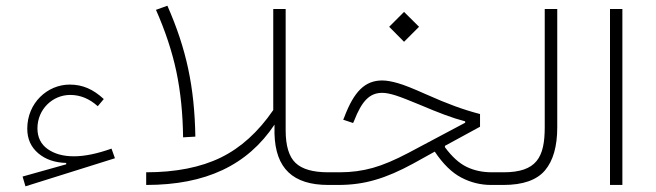

<svg xmlns="http://www.w3.org/2000/svg" viewBox="-20 -656 2326 681"><path d="M76.7 -199.7C76.7 -163.1 89.8 -134.3 115.7 -112.3C141.6 -90.3 174.8 -79.1 214.8 -78.1V-73.2L60.1 -29.8L70.3 4.9L387.7 -94.7L375.5 -128.9C324.7 -110.8 280.3 -101.6 242.2 -101.6C203.6 -101.6 172.9 -110.4 148.9 -127.4C125 -144.5 112.8 -168.9 112.8 -200.7C112.8 -269 167 -319.3 229 -319.3C264.2 -319.3 296.9 -306.2 326.7 -279.3L348.1 -304.7C310.5 -339.4 273.4 -356 227.1 -356C148.4 -356 76.7 -291 76.7 -199.7Z M533.2 -621.1C565.9 -546.9 590.3 -474.1 605.5 -402.3C620.6 -330.6 628.4 -252.4 629.4 -168.9L672.9 -171.4C669.9 -346.7 641.6 -481.4 573.7 -635.7ZM949.2 -265.6C896 -188 834 -131.8 763.2 -97.2C691.9 -62.5 603.5 -44.9 498.5 -44.9V0C710 0 857.4 -69.8 953.6 -213.9V-181.6C957 -58.6 1019 0 1144.5 0H1145V-44.9H1144.5C1089.4 -44.9 1050.8 -56.2 1027.8 -78.6C1004.9 -100.6 993.2 -139.2 993.2 -193.8V-624H949.2Z M1335.9 -370.6C1274.9 -370.6 1235.8 -332.5 1200.7 -239.3L1197.3 -231.4L1232.4 -219.7L1235.8 -227.1C1263.7 -298.8 1291.5 -326.7 1335.9 -326.7C1348.1 -326.7 1363.8 -323.7 1383.8 -317.4C1403.8 -311 1431.6 -299.8 1468.3 -284.7C1536.1 -255.9 1584.5 -237.3 1629.9 -225.6V-220.7L1427.7 -113.3C1380.4 -88.4 1338.9 -70.8 1302.2 -60.5C1265.6 -50.3 1227.1 -44.9 1185.5 -44.9H1145C1137.7 -44.9 1133.8 -37.6 1133.8 -22.5C1133.8 -7.3 1137.7 0 1145 0H1180.2C1226.6 0 1270 -5.9 1311 -18.1C1352.1 -29.8 1397 -49.3 1446.3 -76.2L1522 -118.2C1551.8 -73.7 1583.5 -43 1616.7 -25.9C1649.4 -8.8 1684.6 0 1722.2 0H1765.6V-44.9H1724.6C1691.4 -44.9 1661.6 -51.3 1635.3 -64C1608.9 -76.7 1583 -100.1 1558.1 -133.8V-138.7L1682.6 -206.5V-251.5C1652.8 -259.3 1623 -268.6 1593.8 -279.3C1564.5 -290 1529.8 -304.2 1489.3 -322.3C1446.8 -341.3 1414.1 -354.5 1392.1 -360.8C1370.1 -367.2 1351.1 -370.6 1335.9 -370.6ZM1413.1 -507.8 1466.3 -561 1413.1 -613.8 1360.4 -561Z M1765.6 -44.9C1758.3 -44.9 1754.4 -37.6 1754.4 -22.5C1754.4 -7.3 1758.3 0 1765.6 0C1834.5 0 1883.8 -17.1 1913.1 -51.8C1941.9 -85.9 1956.5 -136.7 1956.5 -204.6V-624H1912.1V-204.6C1912.1 -97.7 1883.3 -44.9 1765.6 -44.9Z M2187.5 -624H2143.6V0H2187.5Z"/></svg>

Font: Estedad ExtraLight
Style: Regular
Weight: 200
Designer: Amin Abedi
Version: Version 7.3